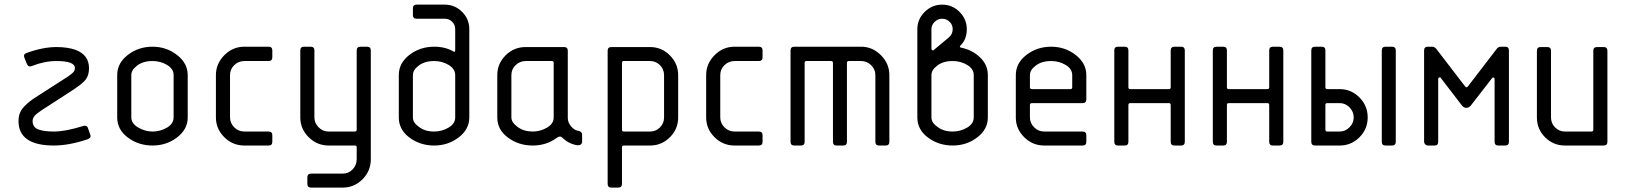

<svg xmlns="http://www.w3.org/2000/svg" viewBox="-20 -645 7207 851"><path d="M309.1 -250 165 -156.7Q141.1 -141.1 133.8 -131.8Q124.5 -120.6 124.5 -108.9Q124.5 -81.1 149.4 -71.5Q174.3 -62 218.8 -62Q270.5 -62 349.6 -86.9Q366.2 -90.8 370.1 -76.7L379.9 -48.8Q386.2 -34.2 368.2 -27.8Q286.1 0 218.8 0Q62 0 62 -108.9Q62 -142.1 79.8 -164.3Q97.7 -186.5 129.9 -208.5L274.9 -301.8Q275.9 -301.8 283.7 -307.6Q291.5 -313.5 294.2 -315.4Q296.9 -317.4 302.5 -322.5Q308.1 -327.6 310.1 -333Q312 -338.4 312 -343.3Q312 -374.5 230.5 -374.5Q176.8 -374.5 121.6 -352.5Q106 -346.2 99.6 -360.8L88.4 -388.2Q82 -404.8 96.7 -409.7Q169.4 -436.5 230.5 -436.5Q278.3 -436.5 314.5 -424.3Q374.5 -401.4 374.5 -343.3Q374.5 -306.2 353.5 -285.2Q336.9 -268.6 309.1 -250Z M749.5 -124.5V-312Q749.5 -339.8 720.5 -357.2Q691.4 -374.5 656.2 -374.5Q612.8 -374.5 586.9 -353.5Q562 -335 562 -312V-124.5Q562 -97.7 592.5 -79.8Q623 -62 656.2 -62Q690.4 -62 720 -79.3Q749.5 -96.7 749.5 -124.5ZM812 -312V-124.5Q812 -71.8 764.9 -35.9Q717.8 0 656.2 0Q594.2 0 546.9 -35.2Q499.5 -70.3 499.5 -124.5V-312Q499.5 -365.7 546.9 -401.9Q594.2 -438 656.2 -438Q717.3 -438 764.6 -401.4Q812 -364.7 812 -312Z M1187 -421.4V-391.1Q1187 -374.5 1170.4 -374.5H1063Q1037.1 -374.5 1018.3 -356.4Q999.5 -338.4 999.5 -312V-124.5Q999.5 -99.6 1018.1 -80.8Q1036.6 -62 1063 -62H1170.4Q1187 -62 1187 -45.4V-16.6Q1187 0 1170.4 0H1063Q1011.2 0 974.1 -36.9Q937 -73.7 937 -124.5V-312Q937 -362.8 974.4 -400.4Q1011.7 -438 1063 -438H1170.4Q1187 -438 1187 -421.4Z M1623.5 -421.4V61Q1623.5 112.8 1586.7 149.7Q1549.8 186.5 1499 186.5H1358.9Q1342.3 186.5 1342.3 169.9V141.1Q1342.3 124.5 1358.9 124.5H1499Q1524.9 124.5 1543 105.7Q1561 86.9 1561 61V7.3Q1561 0 1552.7 0H1437Q1385.3 0 1348.1 -36.9Q1311 -73.7 1311 -124.5V-421.4Q1311 -438 1327.6 -438H1356.9Q1373.5 -438 1373.5 -421.4V-124.5Q1373.5 -99.6 1392.1 -80.8Q1410.6 -62 1437 -62H1552.7Q1561 -62 1561 -70.3V-421.4Q1561 -438 1577.6 -438H1606.9Q1623.5 -438 1623.5 -421.4Z M2060.1 -515.6V-124.5Q2060.1 -71.8 2012.9 -35.9Q1965.8 0 1904.3 0Q1842.3 0 1794.9 -35.2Q1747.6 -70.3 1747.6 -124.5V-312Q1747.6 -365.7 1794.9 -401.9Q1842.3 -438 1904.3 -438Q1954.1 -438 1989.3 -417Q1997.6 -411.6 1997.6 -423.3V-515.6Q1997.6 -535.2 1984.1 -548.6Q1970.7 -562 1951.2 -562H1826.7Q1810.1 -562 1810.1 -578.6V-607.9Q1810.1 -624.5 1826.7 -624.5H1951.2Q1995.6 -624.5 2027.8 -592.8Q2060.1 -561 2060.1 -515.6ZM1997.6 -124.5V-312Q1997.6 -339.8 1968.5 -357.2Q1939.5 -374.5 1904.3 -374.5Q1860.8 -374.5 1835 -353.5Q1810.1 -335 1810.1 -312V-124.5Q1810.1 -101.6 1835 -84Q1861.8 -62 1904.3 -62Q1938.5 -62 1968 -79.3Q1997.6 -96.7 1997.6 -124.5Z M2496.6 -419.9V-122.6Q2496.6 -102.1 2511.7 -84.2Q2526.9 -66.4 2546.4 -64.5Q2560.1 -60.5 2560.1 -47.9V-17.6Q2560.1 -1 2540 -1Q2501.5 -6.3 2470.7 -36.1Q2462.4 -44.4 2447.8 -34.2Q2402.3 0 2340.8 0Q2278.8 0 2231.4 -35.2Q2184.1 -70.3 2184.1 -124.5V-312Q2184.1 -362.8 2220.9 -399.7Q2257.8 -436.5 2310.1 -436.5H2480Q2496.6 -436.5 2496.6 -419.9ZM2434.1 -124.5V-366.2Q2434.1 -374.5 2425.8 -374.5H2310.1Q2284.2 -374.5 2265.4 -356.4Q2246.6 -338.4 2246.6 -312V-124.5Q2246.6 -102.5 2274.2 -82.3Q2301.8 -62 2340.8 -62Q2375 -62 2404.5 -79.3Q2434.1 -96.7 2434.1 -124.5Z M2923.3 -124.5V-312Q2923.3 -337.9 2905.3 -356.2Q2887.2 -374.5 2861.3 -374.5H2745.1Q2736.8 -374.5 2736.8 -366.2V-70.3Q2736.8 -62 2745.1 -62H2861.3Q2887.2 -62 2905.3 -80.3Q2923.3 -98.6 2923.3 -124.5ZM2985.8 -312V-124.5Q2985.8 -72.8 2949 -36.4Q2912.1 0 2861.3 0H2745.1Q2736.8 0 2736.8 7.3V169.9Q2736.8 186.5 2719.2 186.5H2689.9Q2673.3 186.5 2673.3 169.9V-419.9Q2673.3 -436.5 2689.9 -436.5H2861.3Q2912.1 -436.5 2949 -399.7Q2985.8 -362.8 2985.8 -312Z M3359.9 -421.4V-391.1Q3359.9 -374.5 3343.3 -374.5H3235.8Q3210 -374.5 3191.2 -356.4Q3172.4 -338.4 3172.4 -312V-124.5Q3172.4 -99.6 3190.9 -80.8Q3209.5 -62 3235.8 -62H3343.3Q3359.9 -62 3359.9 -45.4V-16.6Q3359.9 0 3343.3 0H3235.8Q3184.1 0 3147 -36.9Q3109.9 -73.7 3109.9 -124.5V-312Q3109.9 -362.8 3147.2 -400.4Q3184.6 -438 3235.8 -438H3343.3Q3359.9 -438 3359.9 -421.4Z M3921.9 -312V-16.6Q3921.9 0 3905.3 0H3876.5Q3859.9 0 3859.9 -16.6V-312Q3859.9 -337.9 3841.1 -356.2Q3822.3 -374.5 3796.4 -374.5H3742.2Q3733.9 -374.5 3733.9 -366.2V-16.6Q3733.9 0 3717.3 0H3688.5Q3671.9 0 3671.9 -16.6V-366.2Q3671.9 -374.5 3663.6 -374.5H3554.7Q3546.4 -374.5 3546.4 -366.2V-16.6Q3546.4 0 3529.8 0H3500.5Q3483.9 0 3483.9 -16.6V-421.4Q3483.9 -438 3500.5 -438H3796.4Q3847.2 -438 3884.5 -400.4Q3921.9 -362.8 3921.9 -312Z M4156.2 -562Q4136.7 -562 4122.6 -548.1Q4108.4 -534.2 4108.4 -515.6V-428.2Q4108.4 -425.3 4112.1 -422.6Q4115.7 -419.9 4118.7 -423.3L4186 -479.5Q4202.6 -494.1 4202.6 -515.6Q4202.6 -535.2 4188.7 -548.6Q4174.8 -562 4156.2 -562ZM4358.4 -312V-124.5Q4358.4 -71.8 4311.3 -35.9Q4264.2 0 4202.6 0Q4140.6 0 4093.3 -35.2Q4045.9 -70.3 4045.9 -124.5V-515.6Q4045.9 -560.1 4078.6 -592.3Q4111.3 -624.5 4156 -624.5Q4200.7 -624.5 4232.9 -592.3Q4265.1 -560.1 4265.1 -515.6Q4265.1 -471.2 4237.8 -443.8Q4229.5 -435.5 4241.2 -433.6Q4290 -423.3 4324.2 -390.4Q4358.4 -357.4 4358.4 -312ZM4295.9 -124.5V-312Q4295.9 -339.8 4266.8 -357.2Q4237.8 -374.5 4202.6 -374.5Q4159.2 -374.5 4133.3 -353.5Q4108.4 -335 4108.4 -312V-124.5Q4108.4 -101.6 4133.3 -84Q4160.2 -62 4202.6 -62Q4236.8 -62 4266.4 -79.3Q4295.9 -96.7 4295.9 -124.5Z M4554.2 -250H4724.1Q4732.4 -250 4732.4 -258.3V-312Q4732.4 -339.8 4703.4 -357.2Q4674.3 -374.5 4639.2 -374.5Q4595.7 -374.5 4569.8 -353.5Q4544.9 -335 4544.9 -312V-258.3Q4544.9 -250 4554.2 -250ZM4794.9 -312V-204.6Q4794.9 -188 4778.3 -188H4554.2Q4544.9 -188 4544.9 -179.7V-124.5Q4544.9 -99.6 4563.5 -80.8Q4582 -62 4608.4 -62H4778.3Q4794.9 -62 4794.9 -45.4V-16.6Q4794.9 0 4778.3 0H4608.4Q4556.6 0 4519.5 -36.9Q4482.4 -73.7 4482.4 -124.5V-312Q4482.4 -365.7 4529.8 -401.9Q4577.1 -438 4639.2 -438Q4700.2 -438 4747.6 -401.4Q4794.9 -364.7 4794.9 -312Z M5231.4 -421.4V-16.6Q5231.4 0 5214.8 0H5185.5Q5168.9 0 5168.9 -16.6V-179.7Q5168.9 -188 5160.6 -188H4989.7Q4981.4 -188 4981.4 -179.7V-16.6Q4981.4 0 4964.8 0H4935.5Q4918.9 0 4918.9 -16.6V-421.4Q4918.9 -438 4935.5 -438H4964.8Q4981.4 -438 4981.4 -421.4V-258.3Q4981.4 -250 4989.7 -250H5160.6Q5168.9 -250 5168.9 -258.3V-421.4Q5168.9 -438 5185.5 -438H5214.8Q5231.4 -438 5231.4 -421.4Z M5668 -421.4V-16.6Q5668 0 5651.4 0H5622.1Q5605.5 0 5605.5 -16.6V-179.7Q5605.5 -188 5597.2 -188H5426.3Q5418 -188 5418 -179.7V-16.6Q5418 0 5401.4 0H5372.1Q5355.5 0 5355.5 -16.6V-421.4Q5355.5 -438 5372.1 -438H5401.4Q5418 -438 5418 -421.4V-258.3Q5418 -250 5426.3 -250H5597.2Q5605.5 -250 5605.5 -258.3V-421.4Q5605.5 -438 5622.1 -438H5651.4Q5668 -438 5668 -421.4Z M6166.5 -421.4V-16.6Q6166.5 0 6149.9 0H6121.1Q6104.5 0 6104.5 -16.6V-421.4Q6104.5 -438 6121.1 -438H6149.9Q6166.5 -438 6166.5 -421.4ZM5854.5 -421.4V-258.3Q5854.5 -250 5862.8 -250H5918Q5968.8 -250 6005.4 -213.1Q6042 -176.3 6042 -124.5Q6042 -72.8 6005.4 -36.4Q5968.8 0 5918 0H5808.6Q5792 0 5792 -16.6V-421.4Q5792 -438 5808.6 -438H5837.9Q5854.5 -438 5854.5 -421.4ZM5854.5 -179.7V-70.3Q5854.5 -62 5862.8 -62H5918Q5942.9 -62 5961.4 -80.8Q5980 -99.6 5980 -124.5Q5980 -150.4 5961.4 -169.2Q5942.9 -188 5918 -188H5862.8Q5854.5 -188 5854.5 -179.7Z M6668 -421.4V-16.6Q6668 0 6651.4 0H6621.1Q6604.5 0 6604.5 -16.6V-295.4Q6604.5 -299.3 6600.8 -301Q6597.2 -302.7 6594.2 -299.8L6497.6 -175.3Q6489.3 -167 6479 -167Q6469.7 -167 6461.4 -175.3L6365.7 -299.8Q6363.8 -303.7 6359.1 -301.8Q6354.5 -299.8 6354.5 -295.4V-16.6Q6354.5 0 6338.9 0H6308.6Q6302.2 0 6297.1 -5.1Q6292 -10.3 6292 -16.6V-421.4Q6292 -438 6308.6 -438H6327.6Q6337.9 -438 6346.2 -428.2L6473.6 -262.2Q6480 -253.9 6486.3 -262.2L6613.8 -428.2Q6620.1 -437.5 6632.3 -438H6651.4Q6668 -438 6668 -421.4Z M6792 -124.5V-419.9Q6792 -436.5 6808.6 -436.5H6837.9Q6854.5 -436.5 6854.5 -419.9V-124.5Q6854.5 -98.6 6872.6 -80.3Q6890.6 -62 6916.5 -62H7033.7Q7042 -62 7042 -70.3V-419.9Q7042 -436.5 7058.6 -436.5H7087.9Q7104.5 -436.5 7104.5 -419.9V-16.6Q7104.5 0 7087.9 0H6916.5Q6864.7 0 6828.4 -36.4Q6792 -72.8 6792 -124.5Z"/></svg>

Font: GOSTRUS
Style: type_B
Weight: 400
Designer: Юрий и Татьяна Кривогуз
Version: Version 02.00